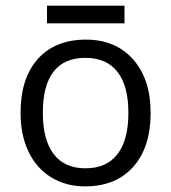

<svg xmlns="http://www.w3.org/2000/svg" viewBox="-20 -645 601 674"><path d="M508.8 -249Q508.8 -127.4 447.5 -59.1Q386.2 9.3 278.3 9.3Q211.9 9.3 160.2 -22.2Q108.4 -53.7 80.3 -112.1Q52.2 -170.4 52.2 -249Q52.2 -370.6 113 -438.2Q173.8 -505.9 281.7 -505.9Q385.7 -505.9 447.3 -436.5Q508.8 -367.2 508.8 -249ZM130.4 -249Q130.4 -153.8 168.5 -104Q206.5 -54.2 280.3 -54.2Q354 -54.2 392.3 -103.8Q430.7 -153.3 430.7 -249Q430.7 -343.8 392.3 -392.8Q354 -441.9 279.3 -441.9Q205.6 -441.9 168 -393.6Q130.4 -345.2 130.4 -249ZM145 -625H417V-563H145Z"/></svg>

Font: Bpm'online Open Sans
Style: Regular
Weight: 400
Foundry: Ascender Corporation
Version: Version 1.10